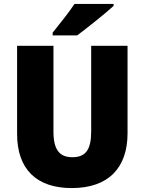

<svg xmlns="http://www.w3.org/2000/svg" viewBox="-20 -947 735 977"><path d="M558 -917V-927H359C330 -882 282 -824 248 -781V-767H373C425 -806 518 -880 558 -917ZM629 -269V-714H444V-278C444 -184 415 -147 348 -147C284 -147 252 -184 252 -277V-714H67V-265C67 -87 165 10 345 10C533 10 629 -94 629 -269Z"/></svg>

Font: Noto Sans Gujarati UI SemiCondensed Black
Style: Regular
Weight: 900
Width: 4
Designer: Jelle Bosma - Monotype Design Team, Universal Thirst
Foundry: Monotype Imaging Inc.
Version: Version 2.106